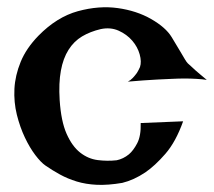

<svg xmlns="http://www.w3.org/2000/svg" viewBox="-20 -571 601 539"><path d="M560.5 -346.7Q548.8 -348.6 531.7 -349.6Q514.6 -350.6 499 -350.6Q481.4 -350.6 461.9 -349.6Q441.4 -348.6 420.9 -347.7Q403.3 -346.7 381.3 -345.2Q359.4 -343.8 338.9 -341.8Q346.7 -345.7 353 -352.5Q359.4 -359.4 364.3 -366.2Q369.1 -374 373 -382.8Q377.9 -397.5 372.1 -418.5Q366.2 -439.5 351.1 -457Q335.9 -474.6 313 -484.9Q290 -495.1 262.7 -489.3Q233.4 -482.4 210.4 -468.8Q187.5 -455.1 172.4 -431.2Q157.2 -407.2 150.9 -372.6Q144.5 -337.9 147.5 -290Q151.4 -230.5 167 -195.3Q182.6 -160.2 205.1 -142.6Q227.5 -125 254.4 -121.6Q281.2 -118.2 307.6 -121.1Q326.2 -125 341.8 -137.7Q354.5 -148.4 365.2 -168.9Q376 -189.5 375 -225.6L494.1 -230.5Q473.6 -172.9 444.3 -139.2Q415 -105.5 387.7 -86.9Q355.5 -65.4 323.2 -57.6Q283.2 -50.8 252 -52.2Q220.7 -53.7 195.3 -61.5Q169.9 -69.3 148.4 -81.1Q127 -92.8 107.4 -106.4Q94.7 -115.2 79.1 -135.7Q63.5 -156.2 49.8 -185.1Q36.1 -213.9 27.3 -249Q18.6 -284.2 20.5 -321.8Q22.5 -359.4 38.1 -397.5Q53.7 -435.5 87.9 -470.7Q139.6 -523.4 198.7 -539.6Q257.8 -555.7 310.5 -548.3Q363.3 -541 404.3 -517.6Q445.3 -494.1 461.9 -466.8Q478.5 -439.5 486.8 -425.3Q495.1 -411.1 499.5 -403.8Q503.9 -396.5 507.3 -393.1Q510.7 -389.6 517.6 -383.8Q522.5 -378.9 529.3 -373Q535.2 -368.2 543 -361.3Q550.8 -354.5 560.5 -346.7Z"/></svg>

Font: Irish Grover
Style: Regular
Weight: 400
Designer: Squid
Foundry: Font Diner, Inc DBA Sideshow
Version: Version 1.000